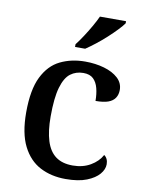

<svg xmlns="http://www.w3.org/2000/svg" viewBox="-87 -827 677 898"><g transform="rotate(10 252.0 -378.0)"><path d="M287 10Q219 10 166 -17.5Q113 -45 82.5 -105.5Q52 -166 52 -265Q52 -373 82.5 -434.5Q113 -496 165.5 -521.5Q218 -547 283 -547Q332 -547 373.5 -535Q415 -523 440 -500Q465 -477 465 -444Q465 -422 454.5 -406Q444 -390 422 -382Q400 -374 362 -374Q362 -407 355 -434Q348 -461 331.5 -477Q315 -493 284 -493Q249 -493 223 -473.5Q197 -454 182.5 -404.5Q168 -355 168 -266Q168 -197 182.5 -150.5Q197 -104 228 -81Q259 -58 309 -58Q357 -58 393 -79Q429 -100 446 -132Q455 -126 460 -115.5Q465 -105 465 -91Q465 -67 445.5 -44Q426 -21 387 -5.5Q348 10 287 10ZM224 -619Q239 -638 256 -664Q273 -690 288.5 -717Q304 -744 314 -766H438V-756Q429 -743 410 -723Q391 -703 367 -681Q343 -659 318 -639.5Q293 -620 272 -606H224Z"/></g></svg>

Font: Noto Rashi Hebrew Medium
Style: Regular
Weight: 500
Version: Version 1.006